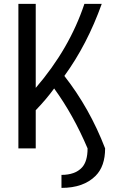

<svg xmlns="http://www.w3.org/2000/svg" viewBox="-20 -752 626 973"><path d="M73.2 0V-732.4H161.1V-306.6Q332 -504.9 407.7 -732.4H495.6Q421.9 -526.4 306.2 -367.2Q434.6 -203.1 512.7 0Q512.7 90.3 464.8 138.7Q403.8 200.2 291.5 200.2V134.3Q360.8 134.3 395.5 96.7Q423.8 65.9 423.8 0Q351.6 -169.9 254.4 -303.7Q214.8 -249 161.1 -193.4V0Z"/></svg>

Font: Consola Mono
Style: Book
Weight: 400
Monospace: yes
Version: Version 2.001